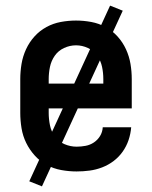

<svg xmlns="http://www.w3.org/2000/svg" viewBox="-20 -601 540 682"><path d="M252 8Q225 8 197.5 3Q170 -2 146 -15Q122 -28 103.5 -48.5Q85 -69 73 -93.5Q61 -118 56.5 -145.5Q52 -173 52 -200V-320Q52 -347 56.5 -374Q61 -401 72.5 -426Q84 -451 102.5 -471.5Q121 -492 145 -505Q169 -518 196 -523Q223 -528 250 -528Q277 -528 304 -523Q331 -518 355 -505Q379 -492 397.5 -471.5Q416 -451 427.5 -426Q439 -401 443.5 -374Q448 -347 448 -320V-216H153V-200Q153 -178 157.5 -156Q162 -134 175 -116Q188 -98 209 -89Q230 -80 252 -80Q268 -80 284 -83Q300 -86 313.5 -95Q327 -104 335.5 -118Q344 -132 345 -149H446Q444 -125 436.5 -103Q429 -81 415.5 -62Q402 -43 383.5 -29Q365 -15 343 -6.5Q321 2 298 5Q275 8 252 8ZM347 -304V-320Q347 -342 342.5 -363.5Q338 -385 325.5 -403Q313 -421 292.5 -430.5Q272 -440 250 -440Q228 -440 207.5 -430.5Q187 -421 174.5 -403Q162 -385 157.5 -363.5Q153 -342 153 -320V-304ZM129 61 84 43 371 -581 416 -563Z"/></svg>

Font: Iosevka Custom Semibold
Style: Regular
Weight: 600
Designer: Belleve Invis
Foundry: Belleve Invis
Version: Version 27.0.2; ttfautohint (v1.8.4)